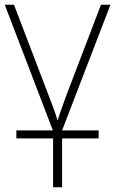

<svg xmlns="http://www.w3.org/2000/svg" viewBox="-20 -550 486 810"><path d="M446 -530 242 0H396V34H242V240H204V34H49V0H203L0 -530H39L185 -148Q197 -117 206 -92.5Q215 -68 222 -44H224Q231 -68 240 -92.5Q249 -117 260 -148L406 -530Z"/></svg>

Font: Noto Sans ExtraLight
Style: Regular
Weight: 200
Designer: Monotype Design Team
Foundry: Monotype Imaging Inc.
Version: Version 2.007